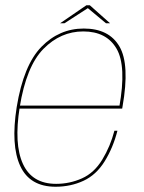

<svg xmlns="http://www.w3.org/2000/svg" viewBox="-20 -706 548 730"><path d="M191.5 4 193.5 -7Q102 -7 67.2 -82.8Q32.5 -158.5 55 -299Q80 -454 145.2 -520.2Q210.5 -586.5 296.5 -586.5Q385 -586.5 423.2 -520.8Q461.5 -455 433.5 -299L439.5 -304.5H51L49 -293H444.5Q445.5 -298 446 -301.5Q474 -461 434.2 -529.2Q394.5 -597.5 298.5 -597.5Q205.5 -597.5 137.5 -528Q69.5 -458.5 43.5 -299Q20.5 -153.5 57 -74.8Q93.5 4 191.5 4ZM193.5 -7 191.5 4Q248.5 4 297.2 -18.5Q346 -41 378 -92.8Q410 -144.5 426.5 -209H415Q399.5 -149.5 368.8 -99Q338 -48.5 291.5 -27.8Q245 -7 193.5 -7ZM208.5 -617.5H225L314 -675L383 -617.5H398.5L321.5 -686H308.5Z"/></svg>

Font: Anybody UltraCondensed Thin Thin
Style: Italic
Weight: 250
Italic angle: -10°
Version: Version 1.111